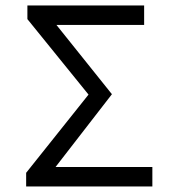

<svg xmlns="http://www.w3.org/2000/svg" viewBox="-20 -676 640 696"><path d="M74.8 0V-49.6L300.9 -333.1L79.3 -606.7V-656.3H502.5V-585.6H184.6L385.7 -334.5L181.4 -70.7H532.3V0Z"/></svg>

Font: Source Code Pro ExtraLight
Style: Regular
Weight: 200
Monospace: yes
Designer: Paul D. Hunt, Teo Tuominen
Foundry: Adobe
Version: Version 1.026;hotconv 1.1.0;makeotfexe 2.6.0